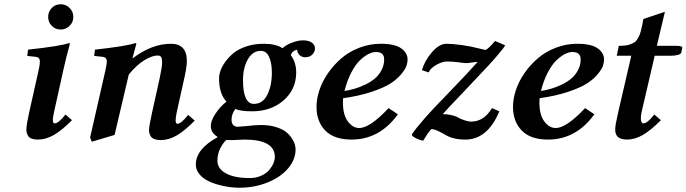

<svg xmlns="http://www.w3.org/2000/svg" viewBox="-20 -651 3250 909"><path d="M225.1 -528.6Q208 -545.9 208 -570.8Q208 -595.7 225.1 -613.3Q242.2 -630.9 267.1 -630.9Q292 -630.9 309.6 -613.3Q327.1 -595.7 327.1 -570.8Q327.1 -545.9 309.6 -528.6Q292 -511.2 267.1 -511.2Q242.2 -511.2 225.1 -528.6ZM281.2 -325.2 236.8 -125Q230 -94.2 230 -83Q230 -66.9 238.8 -66.9Q257.3 -66.9 290 -108.9L320.8 -82Q273.4 -34.2 235.4 -12.2Q197.3 9.8 159.2 9.8Q141.1 9.8 129.4 5.1Q117.7 0.5 112.8 -8.1Q107.9 -16.6 106.4 -23.4Q105 -30.3 105 -39.1Q105 -59.6 118.2 -119.1L163.1 -319.8Q168.9 -346.2 168.9 -359.4Q168.9 -378.9 150.9 -381.8L108.9 -386.2L112.8 -416Q266.6 -432.6 305.2 -446.8Q311 -446.8 311 -443.8Q292.5 -377 281.2 -325.2Z M608.4 -375Q698.7 -443.8 789.6 -443.8Q864.7 -443.8 864.7 -361.8Q864.7 -336.9 853.5 -285.2L817.4 -123Q811.5 -94.7 811.5 -81.1Q811.5 -64.9 819.8 -64.9Q837.9 -64.9 870.6 -106.9L901.9 -80.1Q854.5 -31.7 816.7 -9.8Q778.8 12.2 740.7 12.2Q722.7 12.2 710.4 7.3Q698.2 2.4 693.4 -6.1Q688.5 -14.6 687 -21.5Q685.5 -28.3 685.5 -37.1Q685.5 -52.2 699.7 -117.2L735.8 -279.8Q747.6 -335 747.6 -356Q747.6 -373 743.2 -380.6Q738.8 -388.2 726.6 -388.2Q700.2 -388.2 663.8 -366.2Q627.4 -344.2 589.8 -298.3L522.5 -12.2L414.6 20L406.7 0L479.5 -319.8Q485.8 -348.6 485.8 -359.4Q485.8 -378.9 467.8 -381.8L425.8 -386.2L429.7 -416Q580.1 -432.6 619.6 -446.8Q625.5 -446.8 625.5 -443.8L607.4 -376Z M1267.1 -308.1Q1267.1 -353 1253.9 -381.6Q1240.7 -410.2 1215.3 -410.2Q1175.8 -410.2 1153.1 -369.6Q1130.4 -329.1 1130.4 -272Q1130.4 -159.2 1182.1 -159.2Q1223.6 -159.2 1245.4 -201.9Q1267.1 -244.6 1267.1 -308.1ZM1080.1 12.2Q1060.1 12.2 1052.2 11.2Q1035.6 25.4 1022.5 52Q1009.3 78.6 1009.3 109.9Q1009.3 147.5 1049.6 169.7Q1089.8 191.9 1162.1 191.9Q1191.9 191.9 1215.8 181.4Q1239.7 170.9 1253.4 155Q1267.1 139.2 1274.2 122.8Q1281.2 106.4 1281.2 91.8Q1281.2 9.8 1137.2 9.8Q1127.4 9.8 1108.2 11Q1088.9 12.2 1080.1 12.2ZM1382.3 -308.1Q1382.3 -228.5 1323.2 -176.3Q1264.2 -124 1172.4 -124Q1121.6 -124 1094.2 -134.8Q1076.2 -111.8 1076.2 -84Q1076.2 -67.4 1084.2 -59.1Q1092.3 -50.8 1105.5 -50.8Q1114.3 -50.8 1147.5 -54.2Q1185.5 -59.1 1216.3 -59.1Q1255.4 -59.1 1286.1 -49.6Q1316.9 -40 1333.7 -26.6Q1350.6 -13.2 1361.6 3.7Q1372.6 20.5 1376 33.2Q1379.4 45.9 1379.4 56.2Q1379.4 105 1343.5 146.7Q1307.6 188.5 1246.1 213.1Q1184.6 237.8 1112.3 237.8Q1090.3 237.8 1064.9 234.4Q1039.6 231 1011 222.9Q982.4 214.8 959.7 202.6Q937 190.4 922.1 171.1Q907.2 151.9 907.2 127.9Q907.2 54.2 1011.2 -2Q978 -22.5 978 -54.2Q978 -79.6 1000.2 -113Q1022.5 -146.5 1052.2 -169.9Q1017.1 -207.5 1017.1 -279.8Q1017.1 -296.4 1023.9 -316.4Q1030.8 -336.4 1047.4 -359.4Q1064 -382.3 1087.2 -400.9Q1110.4 -419.4 1147.2 -431.6Q1184.1 -443.8 1228 -443.8Q1285.6 -443.8 1317.4 -422.9Q1334.5 -438 1357.2 -447Q1379.9 -456.1 1392.8 -458Q1405.8 -460 1415 -460Q1441.4 -460 1456.3 -449.2Q1471.2 -438.5 1471.2 -421.9Q1471.2 -405.3 1458.5 -392.6Q1445.8 -379.9 1425.3 -379.9Q1409.7 -379.9 1399.9 -388.9Q1390.1 -397.9 1388.2 -407.2L1386.2 -416Q1359.9 -408.2 1357.4 -389.2Q1382.3 -354.5 1382.3 -308.1Z M1798.8 -370.1Q1798.8 -404.8 1759.8 -404.8Q1743.7 -404.8 1724.6 -395.3Q1705.6 -385.7 1684.3 -365.7Q1663.1 -345.7 1643.3 -307.9Q1623.5 -270 1610.8 -220.2Q1635.3 -224.1 1658.9 -231Q1682.6 -237.8 1708.7 -250.2Q1734.9 -262.7 1754.2 -278.8Q1773.4 -294.9 1786.1 -318.6Q1798.8 -342.3 1798.8 -370.1ZM1909.7 -369.1Q1909.7 -355.5 1904.3 -339.4Q1898.9 -323.2 1879.6 -299.8Q1860.4 -276.4 1829.1 -256.1Q1797.9 -235.8 1739.5 -216.3Q1681.2 -196.8 1604.5 -186Q1603.5 -178.2 1603.5 -167Q1603.5 -106.9 1627 -75.9Q1650.4 -44.9 1680.7 -44.9Q1731.4 -44.9 1819.8 -139.2L1863.8 -109.9Q1777.3 9.8 1644.5 9.8Q1561.5 9.8 1520 -33Q1478.5 -75.7 1478.5 -145Q1478.5 -183.1 1492.2 -224.4Q1505.9 -265.6 1533 -304.7Q1560.1 -343.8 1596.2 -375Q1632.3 -406.2 1681.2 -425Q1730 -443.8 1782.7 -443.8Q1849.1 -443.8 1879.4 -422.1Q1909.7 -400.4 1909.7 -369.1Z M2324.2 -457 2372.1 -436Q2352.1 -405.8 2292.5 -340.8L2164.6 -205.1Q2095.7 -133.3 2076.2 -110.8Q2116.7 -109.4 2142.1 -98.1Q2159.2 -87.9 2179 -81.5Q2198.7 -75.2 2209.5 -75.2Q2271.5 -75.2 2309.1 -139.2L2344.2 -124Q2288.1 9.8 2183.1 9.8Q2125 9.8 2087.4 -13.2Q2042 -40 2023.4 -40Q2022 -40 2017.1 -34.7Q2012.2 -29.3 2003.2 -16.1Q1994.1 -2.9 1983.4 15.1Q1968.3 12.7 1950.7 4.2Q1933.1 -4.4 1929.2 -12.2Q1931.2 -18.6 1953.6 -46.9L1995.1 -96.2Q2027.8 -133.3 2113.8 -221.7Q2202.1 -313.5 2241.2 -357.9Q2237.3 -358.4 2215.8 -355.2Q2194.3 -352.1 2190.4 -352.1Q2177.7 -352.1 2150.9 -356Q2124 -359.9 2097.2 -359.9Q2074.2 -359.9 2045.9 -344Q2017.6 -328.1 2009.3 -308.1L1977.5 -318.8Q1991.2 -365.2 2025.6 -404.5Q2060.1 -443.8 2093.3 -443.8Q2121.1 -443.8 2168 -437.5Q2214.4 -430.7 2250.5 -420.9Q2272 -415 2278.3 -415Q2287.6 -415 2324.2 -457Z M2729 -370.1Q2729 -404.8 2689.9 -404.8Q2673.8 -404.8 2654.8 -395.3Q2635.7 -385.7 2614.5 -365.7Q2593.3 -345.7 2573.5 -307.9Q2553.7 -270 2541 -220.2Q2565.4 -224.1 2589.1 -231Q2612.8 -237.8 2638.9 -250.2Q2665 -262.7 2684.3 -278.8Q2703.6 -294.9 2716.3 -318.6Q2729 -342.3 2729 -370.1ZM2839.8 -369.1Q2839.8 -355.5 2834.5 -339.4Q2829.1 -323.2 2809.8 -299.8Q2790.5 -276.4 2759.3 -256.1Q2728 -235.8 2669.7 -216.3Q2611.3 -196.8 2534.7 -186Q2533.7 -178.2 2533.7 -167Q2533.7 -106.9 2557.1 -75.9Q2580.6 -44.9 2610.8 -44.9Q2661.6 -44.9 2750 -139.2L2793.9 -109.9Q2707.5 9.8 2574.7 9.8Q2491.7 9.8 2450.2 -33Q2408.7 -75.7 2408.7 -145Q2408.7 -183.1 2422.4 -224.4Q2436 -265.6 2463.1 -304.7Q2490.2 -343.8 2526.4 -375Q2562.5 -406.2 2611.3 -425Q2660.2 -443.8 2712.9 -443.8Q2779.3 -443.8 2809.6 -422.1Q2839.8 -400.4 2839.8 -369.1Z M2906.7 -119.1 2968.8 -387.2H2899.9L2909.7 -434.1Q2926.8 -434.1 2940.2 -435.5Q2953.6 -437 2964.1 -441.2Q2974.6 -445.3 2982.2 -449.5Q2989.7 -453.6 2995.8 -463.1Q3002 -472.7 3005.6 -479.7Q3009.3 -486.8 3013.4 -502.2Q3017.6 -517.6 3019.8 -528.6Q3022 -539.6 3025.9 -561L3127.9 -595.2L3089.8 -434.1H3182.6Q3210.4 -434.1 3210.4 -424.8L3205.6 -402.8Q3204.1 -395 3189.5 -391.1Q3174.8 -387.2 3158.7 -387.2H3079.6L3018.6 -125Q3012.2 -97.2 3014.6 -82Q3017.1 -66.9 3025.9 -66.9Q3044.9 -66.9 3077.6 -108.9L3108.9 -82Q3061.5 -34.2 3023.7 -12.2Q2985.8 9.8 2947.8 9.8Q2933.1 9.8 2922.4 6.3Q2911.6 2.9 2906 -2Q2900.4 -6.8 2897.2 -14.2Q2894 -21.5 2893.3 -26.9Q2892.6 -32.2 2892.6 -39.1Q2892.6 -58.1 2906.7 -119.1Z"/></svg>

Font: Linux Libertine G
Style: Bold Italic
Weight: 700
Italic angle: -11.5°
Designer: Philipp H. Poll
Foundry: Philipp H. Poll
Version: Version 4.1.0